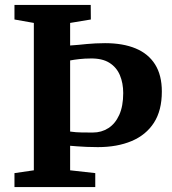

<svg xmlns="http://www.w3.org/2000/svg" viewBox="-20 -763 702 783"><path d="M118 -68.5V-669.5L39 -683.5V-743H350L350.5 -683.5L266 -669.5V-577.5Q284.5 -578.5 300.8 -580.2Q317 -582 334 -583.5Q351 -585 369.2 -586Q387.5 -587 408.5 -587Q481.5 -587 533.2 -565.5Q585 -544 612.5 -500.2Q640 -456.5 640 -389.5Q640 -312.5 607.8 -262.5Q575.5 -212.5 516.8 -187.8Q458 -163 379 -163Q354 -163 333 -164Q312 -165 295.2 -166.2Q278.5 -167.5 266 -168.5V-68.5L368.5 -57V0H39V-57ZM358.5 -222.5Q394 -222.5 422 -240.5Q450 -258.5 466.2 -294.2Q482.5 -330 482.5 -383.5Q482.5 -424 469 -456.2Q455.5 -488.5 426 -507Q396.5 -525.5 348.5 -524.5Q325.5 -524.5 303.5 -522Q281.5 -519.5 266 -516.5V-226.5Q290 -223 314 -222.8Q338 -222.5 358.5 -222.5Z"/></svg>

Font: Merriweather 24pt
Style: Bold
Weight: 700
Designer: Eben Sorkin
Foundry: Eben Sorkin
Version: Version 2.100